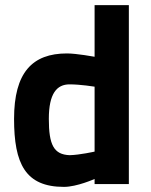

<svg xmlns="http://www.w3.org/2000/svg" viewBox="-20 -720 591 751"><path d="M484 -700H350V-498C350 -498 279 -511 242 -511C106 -511 35 -436 35 -255C35 -80 79 11 230 11C281 11 350 -20 350 -20V0H484ZM253 -113C190 -115 171 -154 171 -255C171 -354 202 -390 252 -390C295 -390 350 -381 350 -381V-127C350 -127 292 -114 253 -113Z"/></svg>

Font: TitilliumText22L
Style: 999 wt
Weight: 900
Designer: Campivisivi
Foundry: Campivisivi
Version: 1.000